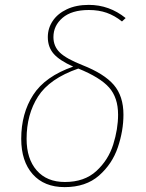

<svg xmlns="http://www.w3.org/2000/svg" viewBox="-20 -757 598 787"><path d="M495 -683 480 -669Q450 -693 417.5 -704.5Q385 -716 344 -716Q274 -716 236.5 -684Q199 -652 199 -605Q199 -567 225.5 -541.5Q252 -516 318 -490Q407 -455 446.5 -409Q486 -363 486 -287Q486 -221 463 -153Q440 -85 386 -37.5Q332 10 245 10Q161 10 114 -43Q67 -96 67 -188Q67 -292 116 -368Q165 -444 280 -484Q224 -509 200 -536.5Q176 -564 176 -605Q176 -641 196 -671Q216 -701 254 -719Q292 -737 344 -737Q428 -737 495 -683ZM89 -188Q89 -106 130.5 -58.5Q172 -11 246 -11Q326 -11 375 -56Q424 -101 444 -164.5Q464 -228 464 -287Q464 -357 427 -398.5Q390 -440 301 -476Q183 -435 136 -361.5Q89 -288 89 -188Z"/></svg>

Font: Fira Sans Thin
Style: Italic
Weight: 250
Italic angle: -8°
Designer: Carrois Corporate & Edenspiekermann AG
Foundry: Carrois Corporate GbR & Edenspiekermann AG
Version: Version 4.203